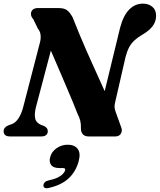

<svg xmlns="http://www.w3.org/2000/svg" viewBox="-24 -744 871 1047"><path d="M171.3 -157 276.6 -556.5 217.2 -551.1Q238.6 -501.8 260.3 -451.8Q282 -401.7 302.7 -353.6Q323.3 -305.4 341.7 -262.3Q360 -219.3 374.7 -183.8Q389.3 -148.3 398.6 -124Q409.2 -103.7 413.7 -85.2Q418.1 -66.7 417.3 -45.2Q416.9 -23.2 427.9 -11.6Q438.8 0 459.3 0H605.1Q627.4 0 636.2 -16.9Q645 -33.8 635.1 -55L608.3 -129.5Q601 -147.3 600.6 -160.4Q600.3 -173.6 605.3 -192.5L660.6 -433.3Q668.8 -464.6 680.1 -486Q691.5 -507.3 709.1 -523.7Q726.7 -540 752.7 -555.1Q790.8 -577.6 808.8 -602Q826.8 -626.4 827.2 -656.9Q827.6 -689.4 807 -706.8Q786.4 -724.2 755.6 -724.2Q712 -724.2 680.2 -691.6Q648.4 -659.1 630.8 -592.4L520.1 -136.8L583.3 -164.4Q567.8 -200.5 550.8 -238.1Q533.9 -275.7 516.1 -315.1Q498.3 -354.6 479.8 -395.4Q461.3 -436.3 442.9 -478.3Q424.6 -520.3 406.8 -563.1Q389 -605.8 372.1 -649.3Q358.7 -674.6 342.8 -687.3Q327 -700 296.2 -700H182.7Q162.7 -700 153.3 -690Q143.8 -680 144.8 -665.9Q145.8 -651.8 157.7 -639.1L183 -587Q195.6 -572.4 197.5 -551.4Q199.4 -530.4 192.6 -507.5L103.4 -163.4Q93.3 -123.6 77.1 -99.1Q60.9 -74.7 41.2 -67.5L21.6 -60.4Q-4.2 -49.7 -4.2 -27.9Q-4.2 -15.7 3.9 -7.8Q11.9 0 30.6 0H202.8Q217.8 0 227.2 -7.3Q236.6 -14.7 236.6 -28.9Q236.6 -38.9 230.7 -45.9Q224.8 -53 215.8 -57.2L201.5 -62.3Q173 -73.9 167.9 -98.2Q162.8 -122.5 171.3 -157ZM301 172.5Q266.9 172.5 254.7 155.5Q242.5 138.5 249.6 112.8Q257.5 82.7 284.9 63.9Q312.2 45.1 344.6 45.1Q382.2 45.1 399.5 67.8Q416.9 90.4 405.2 134.5Q390.2 191.1 350.7 228.2Q311.3 265.4 240.9 281.1Q226.3 284.2 219.3 279.8Q212.3 275.5 212.5 266.4Q213.2 257.8 219.7 250.4Q226.2 243.1 239.9 240.1Q270.4 233.8 289.7 224.5Q308.9 215.2 318.9 204.4Q328.9 193.6 331.1 184Q334.1 172.5 319.5 172.5Z"/></svg>

Font: Fraunces
Style: Italic
Weight: 900
Italic angle: -16°
Version: Version 1.000;[0bf87f6ff]